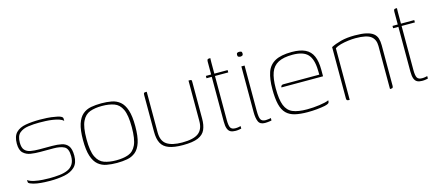

<svg xmlns="http://www.w3.org/2000/svg" viewBox="-43 -884 2891 1270"><g transform="rotate(-15 1402.5 -249.0)"><path d="M182 5Q169 5 144.5 4Q120 3 93.5 -1Q67 -5 47 -14Q41 -17 38.5 -19.5Q36 -22 35.5 -27Q35 -32 35 -40Q51 -28 79.5 -22Q108 -16 137 -14.5Q166 -13 182 -13Q219 -13 251 -16.5Q283 -20 307 -30.5Q331 -41 344.5 -62Q358 -83 358 -117Q358 -169 331.5 -183Q305 -197 258 -197H165Q134 -197 103.5 -201.5Q73 -206 52.5 -225.5Q32 -245 32 -290Q32 -340 56 -364.5Q80 -389 122.5 -396.5Q165 -404 220 -404Q240 -404 268.5 -402.5Q297 -401 327 -395Q341 -393 351.5 -389.5Q362 -386 368 -381.5Q374 -377 374 -370V-354Q363 -365 344 -371Q325 -377 302 -380.5Q279 -384 255 -385Q231 -386 210 -386Q172 -386 135.5 -381Q99 -376 76 -356.5Q53 -337 53 -291Q53 -256 67.5 -240Q82 -224 107.5 -219.5Q133 -215 166 -215H254Q290 -215 318.5 -209Q347 -203 363 -182Q379 -161 379 -115Q379 -65 352.5 -39Q326 -13 281.5 -4Q237 5 182 5Z M640 5Q602 5 569.5 -1Q537 -7 512.5 -27.5Q488 -48 474.5 -89Q461 -130 461 -199Q461 -268 474.5 -309Q488 -350 512.5 -370.5Q537 -391 569.5 -397Q602 -403 640 -403Q678 -403 710.5 -397Q743 -391 767.5 -370.5Q792 -350 805.5 -309Q819 -268 819 -199Q819 -129 805.5 -88Q792 -47 767.5 -27Q743 -7 710.5 -1Q678 5 640 5ZM640 -13Q688 -13 723 -25.5Q758 -38 776.5 -77.5Q795 -117 795 -199Q795 -281 776.5 -320.5Q758 -360 723 -372.5Q688 -385 640 -385Q592 -385 557.5 -372.5Q523 -360 504 -320.5Q485 -281 485 -199Q485 -117 504 -77.5Q523 -38 557.5 -25.5Q592 -13 640 -13Z M951 -399V-121Q951 -62 986.5 -38Q1022 -14 1092 -14Q1169 -14 1203 -39.5Q1237 -65 1237 -122V-399Q1238 -399 1239.5 -399Q1241 -399 1242 -399Q1243 -399 1244.5 -399Q1246 -399 1247 -399Q1253 -399 1255.5 -397.5Q1258 -396 1258.5 -392.5Q1259 -389 1259 -382V-132Q1259 -88 1245.5 -57.5Q1232 -27 1196 -11.5Q1160 4 1092 4Q1032 4 996 -9.5Q960 -23 944.5 -52.5Q929 -82 929 -131V-382Q929 -392 931.5 -395.5Q934 -399 941 -399Q944 -399 946 -399Q948 -399 951 -399Z M1452 3Q1431 3 1418 -4Q1405 -11 1398.5 -28.5Q1392 -46 1392 -76V-383H1356V-399H1392V-484Q1392 -493 1393.5 -497.5Q1395 -502 1398 -503.5Q1401 -505 1405 -505H1415Q1415 -505 1414.5 -498Q1414 -491 1414 -476V-399H1505V-383H1414V-82Q1414 -43 1422.5 -28.5Q1431 -14 1456 -14Q1468 -14 1478 -16Q1488 -18 1492 -19V-2Q1487 -1 1476.5 1Q1466 3 1452 3Z M1654 3Q1620 3 1609.5 -21Q1599 -45 1599 -86V-399H1621V-89Q1621 -43 1630 -28.5Q1639 -14 1663 -14Q1668 -14 1681.5 -15.5Q1695 -17 1699 -19V-2Q1696 -1 1689 0Q1682 1 1673 2Q1664 3 1654 3ZM1610 -463Q1604 -463 1597.5 -466Q1591 -469 1591 -479Q1591 -490 1596.5 -493Q1602 -496 1609 -496Q1617 -496 1623 -493.5Q1629 -491 1629 -479Q1629 -469 1622.5 -466Q1616 -463 1610 -463Z M1946 7Q1895 7 1859 -1.5Q1823 -10 1800.5 -32.5Q1778 -55 1768 -95.5Q1758 -136 1758 -200Q1758 -269 1773.5 -314.5Q1789 -360 1830 -382.5Q1871 -405 1945 -405Q2002 -405 2037 -388Q2072 -371 2088 -334.5Q2104 -298 2104 -241V-196H1819Q1819 -203 1823 -208Q1827 -213 1837 -213H2083L2082 -246Q2080 -320 2049 -353Q2018 -386 1945 -386Q1883 -386 1847 -367Q1811 -348 1796 -307.5Q1781 -267 1781 -200Q1781 -123 1797 -82.5Q1813 -42 1849 -27Q1885 -12 1946 -12Q1966 -12 1988 -13.5Q2010 -15 2031 -18Q2052 -21 2069.5 -25Q2087 -29 2096 -34V-26Q2096 -19 2090.5 -14Q2085 -9 2065 -4Q2040 1 2009 4Q1978 7 1946 7Z M2226 0Q2212 0 2212 -14V-367Q2241 -382 2281 -392.5Q2321 -403 2376 -403Q2424 -403 2454.5 -396Q2485 -389 2502 -375.5Q2519 -362 2525.5 -341.5Q2532 -321 2532 -294V-14Q2532 -10 2530.5 -6.5Q2529 -3 2525.5 -1.5Q2522 0 2517 0H2510V-295Q2510 -340 2480.5 -362Q2451 -384 2376 -384Q2353 -384 2325.5 -380.5Q2298 -377 2273.5 -370.5Q2249 -364 2234 -353V0Z M2730 3Q2709 3 2696 -4Q2683 -11 2676.5 -28.5Q2670 -46 2670 -76V-383H2634V-399H2670V-484Q2670 -493 2671.5 -497.5Q2673 -502 2676 -503.5Q2679 -505 2683 -505H2693Q2693 -505 2692.5 -498Q2692 -491 2692 -476V-399H2783V-383H2692V-82Q2692 -43 2700.5 -28.5Q2709 -14 2734 -14Q2746 -14 2756 -16Q2766 -18 2770 -19V-2Q2765 -1 2754.5 1Q2744 3 2730 3Z"/></g></svg>

Font: Genos Thin
Style: Regular
Weight: 100
Designer: Robert E. Leuschke
Foundry: Robert E. Leuschke
Version: Version 1.010